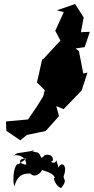

<svg xmlns="http://www.w3.org/2000/svg" viewBox="-20 -914 472 966"><path d="M115 -235 210 -255 277 -330 263 -380 300 -365 391 -459 420 -549 399 -544 377 -657 360 -670 406 -677 432 -754 387 -752 401 -826 358 -894 266 -862 301 -853 258 -759 284 -710 198 -617 192 -615 166 -499 205 -461 198 -431 170 -385 121 -313 10 -303 12 -256 82 -208ZM73 -88C53 -94 40 -17 52 24C66 -23 85 -42 132 -41C163 -10 197 -60 190 -59C229 -48 252 -36 256 -18C242 -28 261 27 288 32C320 -9 300 -6 300 -27C324 -88 284 -103 275 -70C250 -147 280 -78 234 -100C258 -100 247 -147 205 -133C178 -104 193 -133 169 -147C200 -139 102 -159 157 -157C61 -140 65 -149 51 -129C32 -134 112 -146 112 -85C46 -95 96 -144 160 -94L127 -125Z"/></svg>

Font: Hussar Lance
Style: ExBdObl
Weight: 700
Foundry: Cannot Into Space Fonts, PlusOne Fonts
Version: Version 2.270